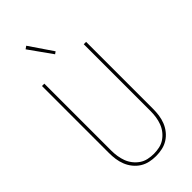

<svg xmlns="http://www.w3.org/2000/svg" viewBox="-298 -1024 1095 1095"><g transform="rotate(-45 250.0 -476.5)"><path d="M250 8Q224 8 199 2.5Q174 -3 152.5 -16.5Q131 -30 114.5 -50.5Q98 -71 88.5 -95Q79 -119 75.5 -144Q72 -169 72 -195V-735H91V-195Q91 -172 94.5 -149Q98 -126 106 -104.5Q114 -83 128.5 -64.5Q143 -46 162 -33Q181 -20 204 -15Q227 -10 250 -10Q273 -10 296 -15Q319 -20 338 -33Q357 -46 371.5 -64.5Q386 -83 394 -104.5Q402 -126 405.5 -149Q409 -172 409 -195V-735H428V-195Q428 -169 424.5 -144Q421 -119 411.5 -95Q402 -71 385.5 -50.5Q369 -30 347.5 -16.5Q326 -3 301 2.5Q276 8 250 8ZM253 -810 154 -949 171 -961 267 -820Z"/></g></svg>

Font: Iosevka Thin
Style: Regular
Weight: 100
Monospace: yes
Designer: Belleve Invis
Foundry: Belleve Invis
Version: Version 32.5.0; ttfautohint (v1.8.4)